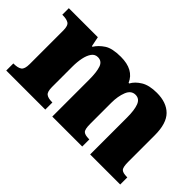

<svg xmlns="http://www.w3.org/2000/svg" viewBox="-74 -858 1165 1165"><g transform="rotate(45 508.0 -275.5)"><path d="M14 0V-61H18Q52 -61 69.5 -73Q87 -85 87 -128V-417Q87 -458 69.5 -469Q52 -480 19 -480H15V-536H264L277 -472H282Q302 -504 338 -527.5Q374 -551 447 -551Q558 -551 592 -472H597Q614 -504 652.5 -527.5Q691 -551 756 -551Q839 -551 884 -506Q929 -461 929 -360V-131Q929 -85 941.5 -73Q954 -61 988 -61H992V0H734V-317Q734 -381 720.5 -416Q707 -451 673 -451Q636 -451 619.5 -409.5Q603 -368 603 -312V-131Q603 -85 615.5 -73Q628 -61 662 -61H666V0H409V-317Q409 -381 397 -416Q385 -451 350 -451Q325 -451 310 -430Q295 -409 288 -375Q281 -341 281 -301V-125Q281 -85 296.5 -73Q312 -61 345 -61H349V0Z"/></g></svg>

Font: Noto Serif Tamil Black
Style: Regular
Weight: 900
Designer: Indian Type Foundry, Tom Grace, and the Monotype Design Team
Foundry: Monotype Imaging Inc.
Version: Version 2.004; ttfautohint (v1.8.4.7-5d5b)